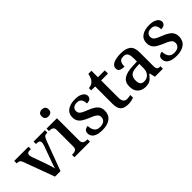

<svg xmlns="http://www.w3.org/2000/svg" viewBox="107 -1664 2576 2576"><g transform="rotate(-45 1395.0 -376.5)"><path d="M79 -439Q68 -470 51.5 -480Q35 -490 3 -490V-536H273V-490H250Q199 -490 199 -448Q199 -438 201.5 -428Q204 -418 207 -408L275 -219Q288 -184 300 -144Q312 -104 318 -78Q323 -100 336.5 -136.5Q350 -173 361 -204L432 -401Q437 -414 439 -426Q441 -438 441 -448Q441 -471 426.5 -480.5Q412 -490 384 -490H370V-536H586V-490H571Q545 -490 531 -476Q517 -462 499 -414L345 0H241Z M609 0V-46H622Q641 -46 659 -50.5Q677 -55 688.5 -69Q700 -83 700 -112V-425Q700 -454 688.5 -468Q677 -482 659 -486Q641 -490 622 -490H616V-536H813V-115Q813 -85 824.5 -70Q836 -55 854 -50.5Q872 -46 892 -46H904V0ZM752 -633Q724 -633 705 -648Q686 -663 686 -698Q686 -734 705.5 -748.5Q725 -763 752 -763Q779 -763 799 -748.5Q819 -734 819 -698Q819 -663 799 -648Q779 -633 752 -633Z M1136 10Q1050 10 1004.5 -19Q959 -48 959 -100Q959 -129 971.5 -144Q984 -159 1001 -165Q1018 -171 1032 -171Q1032 -116 1057.5 -79Q1083 -42 1140 -42Q1193 -42 1219.5 -65.5Q1246 -89 1246 -125Q1246 -149 1235.5 -165Q1225 -181 1198.5 -196.5Q1172 -212 1123 -231Q1071 -253 1036.5 -274.5Q1002 -296 984.5 -325.5Q967 -355 967 -399Q967 -471 1021 -508.5Q1075 -546 1164 -546Q1217 -546 1251.5 -533Q1286 -520 1303 -499Q1320 -478 1320 -454Q1320 -424 1299.5 -407.5Q1279 -391 1238 -391Q1238 -441 1216.5 -468.5Q1195 -496 1151 -496Q1106 -496 1083.5 -476Q1061 -456 1061 -422Q1061 -399 1073 -382Q1085 -365 1113.5 -350.5Q1142 -336 1189 -318Q1239 -298 1272.5 -276Q1306 -254 1323 -224.5Q1340 -195 1340 -153Q1340 -74 1285 -32Q1230 10 1136 10Z M1623 10Q1550 10 1513.5 -24.5Q1477 -59 1477 -146V-475H1402V-519Q1424 -519 1447.5 -528.5Q1471 -538 1486 -554Q1503 -572 1514 -597.5Q1525 -623 1532 -659H1591V-536H1721V-475H1591V-147Q1591 -98 1610 -75Q1629 -52 1663 -52Q1682 -52 1698 -54.5Q1714 -57 1730 -60V-9Q1716 -3 1686.5 3.5Q1657 10 1623 10Z M1956 10Q1889 10 1844.5 -29.5Q1800 -69 1800 -151Q1800 -231 1856.5 -269.5Q1913 -308 2027 -312L2110 -315V-373Q2110 -409 2104.5 -435.5Q2099 -462 2081.5 -477.5Q2064 -493 2027 -493Q1993 -493 1975 -479Q1957 -465 1950.5 -440.5Q1944 -416 1944 -385Q1894 -385 1868 -399.5Q1842 -414 1842 -449Q1842 -485 1868 -506Q1894 -527 1937 -537Q1980 -547 2031 -547Q2127 -547 2175 -508.5Q2223 -470 2223 -375V-117Q2223 -76 2236.5 -61Q2250 -46 2284 -46H2288V0H2136L2118 -80H2110Q2088 -53 2068.5 -32.5Q2049 -12 2023 -1Q1997 10 1956 10ZM1990 -56Q2045 -56 2077.5 -92.5Q2110 -129 2110 -191V-270L2052 -267Q1975 -263 1946 -233.5Q1917 -204 1917 -146Q1917 -56 1990 -56Z M2544 10Q2458 10 2412.5 -19Q2367 -48 2367 -100Q2367 -129 2379.5 -144Q2392 -159 2409 -165Q2426 -171 2440 -171Q2440 -116 2465.5 -79Q2491 -42 2548 -42Q2601 -42 2627.5 -65.5Q2654 -89 2654 -125Q2654 -149 2643.5 -165Q2633 -181 2606.5 -196.5Q2580 -212 2531 -231Q2479 -253 2444.5 -274.5Q2410 -296 2392.5 -325.5Q2375 -355 2375 -399Q2375 -471 2429 -508.5Q2483 -546 2572 -546Q2625 -546 2659.5 -533Q2694 -520 2711 -499Q2728 -478 2728 -454Q2728 -424 2707.5 -407.5Q2687 -391 2646 -391Q2646 -441 2624.5 -468.5Q2603 -496 2559 -496Q2514 -496 2491.5 -476Q2469 -456 2469 -422Q2469 -399 2481 -382Q2493 -365 2521.5 -350.5Q2550 -336 2597 -318Q2647 -298 2680.5 -276Q2714 -254 2731 -224.5Q2748 -195 2748 -153Q2748 -74 2693 -32Q2638 10 2544 10Z"/></g></svg>

Font: Noto Serif Khojki Medium
Style: Regular
Weight: 500
Version: Version 2.003